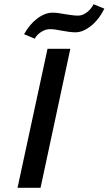

<svg xmlns="http://www.w3.org/2000/svg" viewBox="-20 -889 514 909"><path d="M94 -727Q119 -773 156 -801Q193 -829 229 -829Q252 -829 287 -822Q295 -821 314.5 -818Q334 -815 349 -815Q370 -815 390.5 -830Q411 -845 423 -869L474 -848Q449 -797 411 -766.5Q373 -736 337 -736Q313 -736 271 -744Q238 -751 217 -751Q196 -751 176 -738.5Q156 -726 144 -706ZM205 -658H313L172 0H63Z"/></svg>

Font: Ysabeau Infant Semibold
Style: Italic
Weight: 600
Italic angle: -12°
Designer: Christian Thalmann (Catharsis Fonts)
Version: Version 0.003